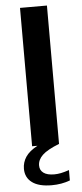

<svg xmlns="http://www.w3.org/2000/svg" viewBox="-63 -774 439 1023"><g transform="rotate(-5 157.0 -262.0)"><path d="M269.5 143.5V199Q224 216 171.5 216Q102.5 216 66.8 189.5Q31 163 31 116Q31 81.5 50.2 52.5Q69.5 23.5 113.5 0H85V-740H229V0Q165 25 139 50Q113 75 113 105.5Q113 131 132.5 145.2Q152 159.5 190 159.5Q207 159.5 225.8 155.8Q244.5 152 269.5 143.5Z"/></g></svg>

Font: Encode Sans Expanded SemiBold
Style: Regular
Weight: 600
Width: 7
Designer: Multiple Designers
Foundry: Impallari Type
Version: Version 2.000